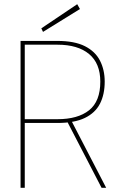

<svg xmlns="http://www.w3.org/2000/svg" viewBox="-20 -895 579 915"><path d="M78 0V-700H253Q335 -700 384.5 -675Q434 -650 456.5 -606Q479 -562 479 -506Q479 -445 456.5 -401Q434 -357 384.5 -333Q335 -309 253 -309H98V0ZM464 0 297 -322H319L486 0ZM98 -327H254Q351 -327 404.5 -369.5Q458 -412 458 -506Q458 -593 404.5 -637.5Q351 -682 254 -682H98ZM185 -743 177 -760 348 -875 361 -852Z"/></svg>

Font: DM Sans 10pt Thin
Style: Regular
Weight: 250
Version: Version 4.004;gftools[0.9.30]